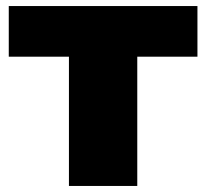

<svg xmlns="http://www.w3.org/2000/svg" viewBox="-20 -615 682 635"><path d="M208 0V-427.5H9V-595H633V-427.5H434V0Z"/></svg>

Font: Encode Sans SC SemiExpanded Black
Style: Regular
Weight: 900
Width: 6
Designer: Multiple Designers
Foundry: Impallari Type
Version: Version 3.002